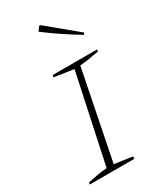

<svg xmlns="http://www.w3.org/2000/svg" viewBox="-189 -807 733 874"><g transform="rotate(-30 177.5 -370.5)"><path d="M12 0 14 -10Q41 -16 66.5 -20.5Q92 -25 116 -26L215 -490L113 -505L115 -516H349L347 -506Q315 -500 293.5 -496.5Q272 -493 246 -491L153 -26L248 -12L246 0ZM330 -603Q284 -631 241.5 -659.5Q199 -688 158 -719L174 -741H180L336 -612Z"/></g></svg>

Font: Piazzolla SC Thin
Style: Italic
Weight: 100
Italic angle: -11.3°
Designer: Juan Pablo del Peral
Foundry: Huerta Tipografica
Version: Version 1.330